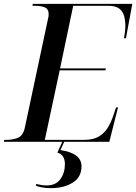

<svg xmlns="http://www.w3.org/2000/svg" viewBox="-41 -734 705 994"><path d="M-21 0 -19 -10H-6Q26 -10 52.5 -21Q79 -32 88 -75L207 -634Q211 -649 211 -659Q211 -688 190.5 -696Q170 -704 140 -704H127L129 -714H644L611 -536H601Q603 -546 605.5 -565.5Q608 -585 608 -599Q608 -627 601.5 -651Q595 -675 576.5 -689.5Q558 -704 520 -704H338L270 -380H507L505 -370H268L191 -10H396Q442 -10 471 -27.5Q500 -45 517 -73Q534 -101 545 -134L560 -178H570L525 0ZM224 240Q196 240 178 236.5Q160 233 145 228L147 218Q175 226 200 226Q248 226 271.5 193.5Q295 161 295 116Q295 67 256 56L282 -1H292L272 43Q381 59 381 127Q381 183 335.5 211.5Q290 240 224 240Z"/></svg>

Font: Noto Serif Display Medium
Style: Italic
Weight: 500
Italic angle: -12°
Designer: Monotype Design Team
Foundry: Monotype Imaging Inc.
Version: Version 2.009